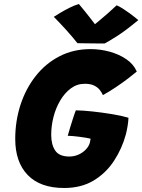

<svg xmlns="http://www.w3.org/2000/svg" viewBox="-20 -914 710 958"><path d="M300 24Q181 24 118.5 -40.5Q56 -105 56 -221Q56 -310 82.2 -390.8Q108.5 -471.5 157.8 -534.2Q207 -597 276.5 -633Q346 -669 432 -669Q480 -669 526.8 -656.2Q573.5 -643.5 610 -618.8Q646.5 -594 662.5 -557Q649 -545.5 620.8 -523.8Q592.5 -502 558.2 -479Q524 -456 493.5 -439.5Q488 -452 478 -465Q468 -478 450 -487Q432 -496 403 -496Q364.5 -496 333.8 -473.2Q303 -450.5 280.8 -413Q258.5 -375.5 247 -330.8Q235.5 -286 235.5 -241Q235.5 -192.5 255.5 -162.8Q275.5 -133 326 -133Q350 -133 371.5 -142.5Q393 -152 408.2 -168Q423.5 -184 428.5 -202.5Q429.5 -209 430.5 -213.5Q431.5 -218 432 -222Q424.5 -224 410 -226.5Q395.5 -229 378.2 -231.2Q361 -233.5 344.8 -235Q328.5 -236.5 318 -236.5Q322 -252 329.5 -276.2Q337 -300.5 344.8 -324.8Q352.5 -349 358.5 -363.5Q393 -363 441.8 -357.8Q490.5 -352.5 539.2 -344.5Q588 -336.5 621 -326.5Q620.5 -309.5 616.8 -286Q613 -262.5 608 -243.5Q589 -173 549 -111.8Q509 -50.5 447.2 -13.2Q385.5 24 300 24ZM562 -887.5Q575.5 -882 592.5 -871.2Q609.5 -860.5 626.2 -848.2Q643 -836 655 -826.2Q667 -816.5 670 -813.5Q606 -760.5 562.5 -733Q519 -705.5 502 -697Q490.5 -697 464.8 -697.2Q439 -697.5 411.5 -697.8Q384 -698 366.5 -698.5Q338.5 -733.5 309.8 -765.2Q281 -797 248.5 -830Q261.5 -838.5 283.2 -851.5Q305 -864.5 329.5 -876.5Q354 -888.5 373.5 -894Q387.5 -877 401 -860.8Q414.5 -844.5 425.5 -830Q436.5 -815.5 444.8 -805Q453 -794.5 457 -789H448.5Q455 -794 474.2 -810Q493.5 -826 517.5 -847Q541.5 -868 562 -887.5Z"/></svg>

Font: Grandstander Thin ExtraBold
Style: Italic
Weight: 800
Italic angle: -15°
Version: Version 1.200